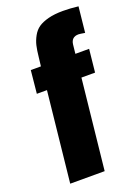

<svg xmlns="http://www.w3.org/2000/svg" viewBox="-150 -858 673 923"><g transform="rotate(-20 186.5 -396.0)"><path d="M43.5 0H219.7L268.6 -460.9H338.4L350.6 -578.1H280.3L285.2 -624C288.1 -648.8 301.8 -661.1 326.2 -661.1C330.4 -661.1 341.3 -659.7 358.9 -656.7L372.6 -787.6C344.2 -790.9 318 -792.5 293.9 -792.5C265 -792.5 239.9 -789.7 218.8 -784.2C197.6 -778.6 180.6 -771.4 167.7 -762.5C154.9 -753.5 144.3 -741.5 136 -726.3C127.7 -711.2 121.7 -696 118.2 -680.7C114.6 -665.4 111.7 -646.5 109.4 -624L104 -578.1H52.2L40.5 -460.9H92.3Z"/></g></svg>

Font: Oswald
Style: Heavy
Weight: 800
Designer: Vernon Adams
Foundry: Vernon Adams
Version: 3.0; ttfautohint (v0.95.6-bc232) -l 8 -r 50 -G 200 -x 0 -w "